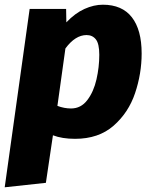

<svg xmlns="http://www.w3.org/2000/svg" viewBox="-38 -571 640 816"><path d="M88 -533H243L244 -476Q281 -515 321 -533Q361 -551 399 -551Q481 -551 522.5 -497.5Q564 -444 564 -344Q564 -258 536 -175Q508 -92 444.5 -36.5Q381 19 281 19Q226 19 187 4L157 206L-18 225ZM384 -338Q384 -385 369.5 -403.5Q355 -422 330 -422Q282 -422 240 -365L206 -121Q235 -110 264 -110Q306 -110 333 -145.5Q360 -181 372 -233.5Q384 -286 384 -338Z"/></svg>

Font: Trujillo ExtraBold
Style: Italic
Weight: 800
Italic angle: -8°
Designer: Fira Sans original fonts by bBox Type GmbH, Carrois Corporate GbR, & Edenspiekermann AG / Changes by Cristiano Sobral
Foundry: Fira Sans original fonts by bBox Type GmbH, Carrois Corporate GbR, & Edenspiekermann AG / Changes by Cristiano Sobral
Version: Version 4.301;July 28, 2020;FontCreator 13.0.0.2655 64-bit